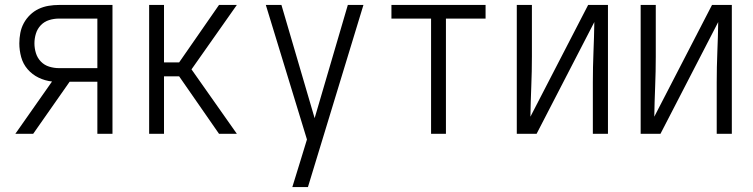

<svg xmlns="http://www.w3.org/2000/svg" viewBox="-20 -540 3040 775"><path d="M42 0 190 -211Q162 -214 136 -226.5Q110 -239 91.5 -260.5Q73 -282 65.5 -309.5Q58 -337 58 -365Q58 -386 62 -407Q66 -428 76 -446.5Q86 -465 101.5 -480Q117 -495 136 -504Q155 -513 176 -516.5Q197 -520 218 -520H434V0H373V-210H261L114 0ZM373 -265V-465H218Q198 -465 178.5 -459Q159 -453 145 -438.5Q131 -424 125 -404.5Q119 -385 119 -365Q119 -345 125 -325.5Q131 -306 145 -291.5Q159 -277 178.5 -271Q198 -265 218 -265Z M582 0V-520H642V-288H703L864 -520H936L753 -260L936 0H864L703 -232H642V0Z M1160 215Q1168 188 1176.5 161.5Q1185 135 1193 108L1219 23L1053 -520H1116L1250 -63L1384 -520H1447L1223 215Z M1720 0V-465H1560V-520H1940V-465H1780V0Z M2066 0V-520H2127V-312Q2127 -251 2124.5 -190.5Q2122 -130 2121 -69L2354 -520H2434V0H2373V-208Q2373 -269 2375.5 -329.5Q2378 -390 2379 -451L2146 0Z M2566 0V-520H2627V-312Q2627 -251 2624.5 -190.5Q2622 -130 2621 -69L2854 -520H2934V0H2873V-208Q2873 -269 2875.5 -329.5Q2878 -390 2879 -451L2646 0Z"/></svg>

Font: Iosevka Fixed Light
Style: Regular
Weight: 300
Monospace: yes
Designer: Belleve Invis
Foundry: Belleve Invis
Version: Version 32.3.0